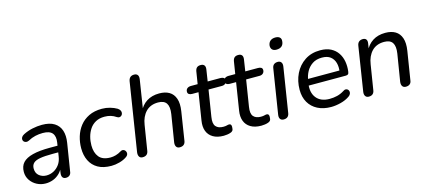

<svg xmlns="http://www.w3.org/2000/svg" viewBox="-56 -1193 3732 1682"><g transform="rotate(-15 1810.0 -351.5)"><path d="M198 9Q155 9 118.5 -10Q82 -29 59.5 -62.5Q37 -96 37 -138Q37 -190 66 -221.5Q95 -253 156 -268.5Q217 -284 312 -284H393L384 -226H322Q249 -226 207 -218.5Q165 -211 146.5 -193Q128 -175 128 -144Q128 -102 156 -79.5Q184 -57 222 -57Q257 -57 287.5 -73Q318 -89 339.5 -118.5Q361 -148 367 -190L386 -311Q395 -366 371 -395.5Q347 -425 285 -425Q250 -425 217 -417.5Q184 -410 151 -392Q137 -385 125 -387Q113 -389 105.5 -396.5Q98 -404 97 -415Q96 -426 102.5 -437Q109 -448 126 -457Q165 -477 209.5 -486.5Q254 -496 296 -496Q367 -496 408.5 -469.5Q450 -443 465 -396.5Q480 -350 470 -287L430 -38Q428 -16 415 -4.5Q402 7 381 7Q361 7 351.5 -6Q342 -19 345 -44L357 -121L365 -109Q352 -69 325.5 -42.5Q299 -16 266 -3.5Q233 9 198 9Z M794 9Q720 9 672 -18.5Q624 -46 600 -95Q576 -144 576 -208Q576 -262 591.5 -313.5Q607 -365 639 -406Q671 -447 721 -471.5Q771 -496 840 -496Q877 -496 912.5 -486Q948 -476 975 -460Q990 -450 996 -438.5Q1002 -427 1000.5 -415Q999 -403 991.5 -395Q984 -387 973.5 -385Q963 -383 950 -391Q925 -408 899.5 -415.5Q874 -423 844 -423Q797 -423 763.5 -404.5Q730 -386 709.5 -355Q689 -324 679 -286.5Q669 -249 669 -209Q669 -143 701 -103.5Q733 -64 805 -64Q828 -64 853 -71Q878 -78 904 -94Q915 -101 925.5 -99Q936 -97 943 -89.5Q950 -82 952.5 -71.5Q955 -61 950.5 -50Q946 -39 933 -31Q906 -12 867.5 -1.5Q829 9 794 9Z M1077 7Q1056 7 1046.5 -7.5Q1037 -22 1040 -47L1138 -666Q1142 -689 1155 -700.5Q1168 -712 1190 -712Q1212 -712 1222 -698.5Q1232 -685 1228 -659L1184 -379H1173Q1198 -435 1245.5 -465.5Q1293 -496 1360 -496Q1414 -496 1450.5 -474.5Q1487 -453 1502.5 -408Q1518 -363 1507 -294L1467 -39Q1464 -16 1450.5 -4.5Q1437 7 1414 7Q1393 7 1383 -7Q1373 -21 1376 -46L1416 -293Q1426 -358 1405 -390Q1384 -422 1330 -422Q1260 -422 1218.5 -379Q1177 -336 1166 -263L1130 -39Q1124 7 1077 7Z M1812 9Q1754 9 1716 -13.5Q1678 -36 1663 -76Q1648 -116 1657 -170L1696 -417H1638Q1620 -417 1609.5 -424.5Q1599 -432 1599 -446Q1599 -466 1612 -476.5Q1625 -487 1646 -487H1707L1725 -599Q1729 -621 1741 -631.5Q1753 -642 1775 -642Q1798 -642 1808 -629Q1818 -616 1814 -591L1798 -487H1913Q1932 -487 1942.5 -480Q1953 -473 1953 -458Q1953 -440 1941 -428.5Q1929 -417 1909 -417H1787L1749 -179Q1739 -119 1761 -93.5Q1783 -68 1828 -68Q1849 -68 1860.5 -71.5Q1872 -75 1881 -75Q1891 -75 1896.5 -69Q1902 -63 1902 -48Q1902 -24 1894.5 -14Q1887 -4 1872 0Q1861 4 1844 6.5Q1827 9 1812 9Z M2153 9Q2095 9 2057 -13.5Q2019 -36 2004 -76Q1989 -116 1998 -170L2037 -417H1979Q1961 -417 1950.5 -424.5Q1940 -432 1940 -446Q1940 -466 1953 -476.5Q1966 -487 1987 -487H2048L2066 -599Q2070 -621 2082 -631.5Q2094 -642 2116 -642Q2139 -642 2149 -629Q2159 -616 2155 -591L2139 -487H2254Q2273 -487 2283.5 -480Q2294 -473 2294 -458Q2294 -440 2282 -428.5Q2270 -417 2250 -417H2128L2090 -179Q2080 -119 2102 -93.5Q2124 -68 2169 -68Q2190 -68 2201.5 -71.5Q2213 -75 2222 -75Q2232 -75 2237.5 -69Q2243 -63 2243 -48Q2243 -24 2235.5 -14Q2228 -4 2213 0Q2202 4 2185 6.5Q2168 9 2153 9Z M2356 7Q2335 7 2325 -7Q2315 -21 2319 -46L2383 -449Q2386 -472 2399.5 -483Q2413 -494 2435 -494Q2456 -494 2466 -480Q2476 -466 2472 -441L2408 -38Q2405 -16 2392 -4.5Q2379 7 2356 7ZM2453 -600Q2428 -600 2415 -613Q2402 -626 2403 -649Q2406 -677 2423.5 -691.5Q2441 -706 2470 -706Q2496 -706 2509.5 -693.5Q2523 -681 2520 -658Q2518 -630 2501 -615Q2484 -600 2453 -600Z M2786 9Q2716 9 2664.5 -17.5Q2613 -44 2585 -92.5Q2557 -141 2557 -207Q2557 -287 2589 -352.5Q2621 -418 2680 -457Q2739 -496 2819 -496Q2877 -496 2916 -475.5Q2955 -455 2978 -420.5Q3001 -386 3008.5 -342.5Q3016 -299 3010 -253Q3008 -235 3001 -229Q2994 -223 2979 -223H2628L2636 -281H2954L2936 -267Q2943 -313 2933 -349.5Q2923 -386 2895 -408Q2867 -430 2818 -430Q2766 -430 2731 -406.5Q2696 -383 2676.5 -347Q2657 -311 2651 -270L2646 -245Q2633 -162 2672 -112.5Q2711 -63 2792 -63Q2827 -63 2860 -71Q2893 -79 2923 -98Q2937 -108 2948.5 -107Q2960 -106 2967 -99Q2974 -92 2976 -81.5Q2978 -71 2973 -59.5Q2968 -48 2955 -39Q2921 -15 2874.5 -3Q2828 9 2786 9Z M3128 7Q3107 7 3097 -8Q3087 -23 3091 -48L3154 -449Q3158 -472 3171.5 -483Q3185 -494 3206 -494Q3227 -494 3236.5 -481.5Q3246 -469 3242 -444L3229 -365L3223 -379Q3248 -435 3295.5 -465.5Q3343 -496 3410 -496Q3464 -496 3500.5 -474.5Q3537 -453 3552.5 -408Q3568 -363 3557 -294L3516 -38Q3514 -16 3500.5 -4.5Q3487 7 3464 7Q3443 7 3433 -7.5Q3423 -22 3426 -47L3466 -293Q3476 -358 3455 -390Q3434 -422 3380 -422Q3310 -422 3268.5 -379Q3227 -336 3216 -263L3180 -39Q3174 7 3128 7Z"/></g></svg>

Font: Nunito Medium
Style: Italic
Weight: 500
Designer: Vernon Adams
Foundry: Vernon Adams
Version: Version 3.601